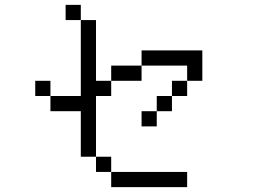

<svg xmlns="http://www.w3.org/2000/svg" viewBox="-20 -770 1040 790"><path d="M750 0V-62.5H437.5V0ZM437.5 -62.5V-125H375V-62.5ZM375 -125Q375 -125 375 -375H437.5V-437.5H375Q375 -437.5 375 -687.5H312.5V-375H187.5V-312.5H312.5V-125ZM625 -312.5H562.5V-250H625ZM625 -312.5H687.5V-375H625ZM187.5 -375V-437.5H125V-375ZM687.5 -375H750V-437.5H687.5ZM437.5 -437.5H562.5V-500H437.5ZM750 -437.5H812.5Q812.5 -437.5 812.5 -562.5H562.5V-500H750ZM312.5 -687.5V-750H250V-687.5Z"/></svg>

Font: Unifont
Style: Regular
Weight: 500
Version: Version 13.0.05